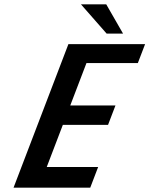

<svg xmlns="http://www.w3.org/2000/svg" viewBox="-20 -872 737 892"><path d="M435.9 -96H197.1L272 -292H482L516.4 -382H306.4L381.7 -579H620.4L654.1 -667H297.8L42.9 0H399.2ZM475.3 -716H551.6L473.5 -852H356Z"/></svg>

Font: Din Kursivschrift
Style: Breit
Weight: 400
Version: Version 1.089